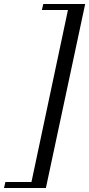

<svg xmlns="http://www.w3.org/2000/svg" viewBox="-64 -752 445 958"><path d="M165 186H-44L-37 156H93L275 -702H145L152 -732H361Z"/></svg>

Font: STIX Two Text
Style: Italic
Weight: 400
Italic angle: -12°
Designer: Ross Mills, John Hudson & Paul Hanslow, Tiro Typeworks Ltd; with prior portions MicroPress Inc. and Coen Hoffman, Elsevi
Foundry: Tiro Typeworks Ltd
Version: Version 2.13 b171